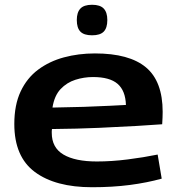

<svg xmlns="http://www.w3.org/2000/svg" viewBox="-20 -775 742 805"><path d="M366 10Q212 10 126 -54Q40 -118 40 -255Q40 -335 66.5 -391.5Q93 -448 140 -483Q187 -518 248 -534.5Q309 -551 378 -551Q522 -551 592 -492.5Q662 -434 662 -306Q662 -297 661.5 -282.5Q661 -268 660 -254Q621 -251 553.5 -247Q486 -243 395.5 -239Q305 -235 198 -234Q197 -230 197 -226Q197 -222 197 -218Q197 -156 246 -127Q295 -98 386 -98Q448 -98 515 -106.5Q582 -115 641 -127L658 -26Q597 -9 524.5 0.5Q452 10 366 10ZM200 -324Q269 -325 331.5 -327Q394 -329 440.5 -331.5Q487 -334 508 -335Q506 -395 473 -423.5Q440 -452 370 -452Q332 -452 296 -440.5Q260 -429 234 -401.5Q208 -374 200 -324ZM366 -627Q332 -627 317 -642.5Q302 -658 302 -691Q302 -723 317 -739Q332 -755 366 -755Q400 -755 415 -739Q430 -723 430 -691Q430 -658 415 -642.5Q400 -627 366 -627Z"/></svg>

Font: Georama Extended SemiBold
Style: Regular
Weight: 600
Width: 7
Designer: Jean-Baptiste Levee
Foundry: Production Type
Version: Version 1.000